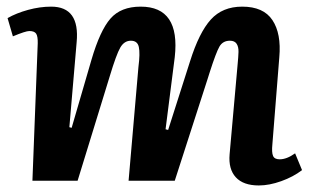

<svg xmlns="http://www.w3.org/2000/svg" viewBox="-20 -547 940 581"><path d="M398.9 -344.2Q404.3 -385.7 400.1 -404.8Q396 -423.8 376 -423.8Q356 -423.8 344 -403.1Q332 -382.3 312 -315.9L214.8 0H78.1L94.2 -416Q94.7 -437 89.4 -445.1Q84 -453.1 68.8 -453.1Q57.6 -453.1 19 -437L2.9 -492.2Q29.3 -507.3 64.9 -517.1Q100.6 -526.9 134.8 -526.9Q222.2 -526.9 211.9 -418.9L189.9 -162.1L196.8 -160.2L256.8 -366.2Q282.7 -454.6 314.2 -490.7Q345.7 -526.9 405.8 -526.9Q525.9 -526.9 508.8 -374L481 -155.8L488.8 -153.8L555.2 -361.8Q582.5 -448.7 617.9 -487.8Q653.3 -526.9 712.9 -526.9Q777.3 -526.9 804.4 -486.1Q831.5 -445.3 825.2 -374L804.2 -109.9Q801.8 -85.9 806.2 -75.4Q810.5 -64.9 826.2 -64.9Q847.7 -64.9 873 -83L894 -32.2Q867.2 -11.7 831.1 1.2Q794.9 14.2 763.2 14.2Q716.3 14.2 693.6 -10.5Q670.9 -35.2 674.8 -80.1L699.2 -354Q701.2 -374.5 701.7 -389.9Q702.1 -405.3 696 -414.6Q689.9 -423.8 675.8 -423.8Q654.3 -423.8 644 -406Q633.8 -388.2 614.7 -328.6Q610.4 -314.5 607.9 -307.1L508.8 0H369.1Z"/></svg>

Font: Literata Book
Style: Bold Italic
Weight: 700
Italic angle: -3°
Designer: Latin by Veronika Burian and Jose Scaglione. Greek by Irene Vlachou. Cyrillic by Vera Evstafieva
Foundry: TypeTogether
Version: Version 1.003;PS 001.003;hotconv 1.0.88;makeotf.lib2.5.64775